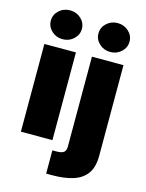

<svg xmlns="http://www.w3.org/2000/svg" viewBox="-142 -865 876 1154"><g transform="rotate(15 296.0 -288.5)"><path d="M49.8 0V-545.9H246.1V0ZM147.5 -601.6Q107.4 -601.6 79.1 -627.9Q50.8 -654.3 50.8 -691.4Q50.8 -729 79.1 -755.1Q107.4 -781.2 147.5 -781.2Q187.5 -781.2 215.8 -755.1Q244.1 -729 244.1 -691.4Q244.1 -654.3 215.8 -627.9Q187.5 -601.6 147.5 -601.6ZM345.7 -545.9H542V18.6Q542 90.3 512 130.6Q481.9 170.9 427.7 187.5Q373.5 204.1 301.8 204.1H261.7V59.6H284.2Q319.8 59.6 332.8 48.8Q345.7 38.1 345.7 14.6ZM443.8 -601.6Q403.8 -601.6 375.5 -627.9Q347.2 -654.3 347.2 -691.4Q347.2 -729 375.5 -755.1Q403.8 -781.2 443.8 -781.2Q483.9 -781.2 512.2 -755.1Q540.5 -729 540.5 -691.4Q540.5 -654.3 512.2 -627.9Q483.9 -601.6 443.8 -601.6Z"/></g></svg>

Font: Inter Black
Style: Regular
Weight: 900
Designer: Rasmus Andersson
Foundry: rsms
Version: Version 4.000;git-a52131595